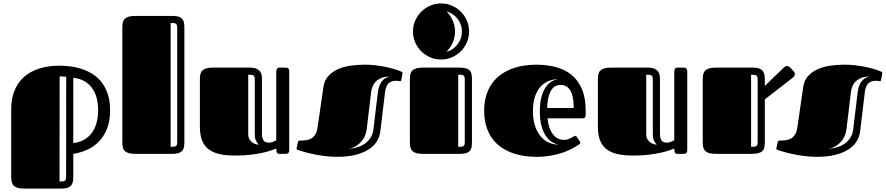

<svg xmlns="http://www.w3.org/2000/svg" viewBox="-20 -892 5135 1113"><path d="M325.2 -511.2Q361.3 -511.2 397 -505.9Q432.6 -500.5 465.3 -488.3Q498 -476.1 525.9 -456.5Q553.7 -437 574.2 -408.2Q594.7 -379.4 606.4 -341.1Q618.2 -302.7 618.2 -252.9Q618.2 -191.4 600.6 -146.7Q583 -102.1 553.7 -71.8Q524.4 -41.5 485.8 -24.2Q447.3 -6.8 404.8 0V132.8Q404.8 150.4 401.9 163.1Q398.9 175.8 391.4 184.3Q383.8 192.9 369.9 197Q356 201.2 334 201.2H120.1Q96.7 201.2 82 196.8Q67.4 192.4 59.1 183.8Q50.8 175.3 47.9 162.6Q44.9 149.9 44.9 132.8V-257.8Q44.9 -318.4 63.7 -365.7Q82.5 -413.1 118.4 -445.3Q154.3 -477.5 206.3 -494.4Q258.3 -511.2 325.2 -511.2ZM548.8 -253.4Q548.8 -291 540.5 -323.2Q532.2 -355.5 514.6 -380.4Q497.1 -405.3 470 -421.1Q442.9 -437 404.8 -441.4V-62.5Q442.9 -67.4 470 -83.5Q497.1 -99.6 514.6 -125Q532.2 -150.4 540.5 -183.1Q548.8 -215.8 548.8 -253.4ZM363.8 -446.8Q359.9 -447.3 354.5 -447.8Q349.1 -448.2 343.5 -448.7Q337.9 -449.2 333 -449.2Q328.1 -449.2 325.7 -449.2L325.2 160.2Q336.9 160.2 344.2 159.4Q351.6 158.7 356 155.5Q360.4 152.3 361.8 146.2Q363.3 140.1 363.3 128.9Z M689 -731.9Q689 -748.5 691.9 -761.5Q694.8 -774.4 703.1 -782.7Q711.4 -791 726.1 -795.4Q740.7 -799.8 764.2 -799.8H978Q1000.5 -799.8 1014.2 -795.7Q1027.8 -791.5 1035.6 -783.2Q1043.5 -774.9 1046.1 -762.2Q1048.8 -749.5 1048.8 -732.4V-66.9Q1048.8 -50.3 1045.9 -37.8Q1043 -25.4 1035.2 -16.8Q1027.3 -8.3 1013.4 -4.2Q999.5 0 977.1 0H764.2Q740.7 0 726.1 -4.4Q711.4 -8.8 703.1 -17.1Q694.8 -25.4 691.9 -38.1Q689 -50.8 689 -67.9ZM1007.3 -727.5Q1007.3 -738.3 1005.9 -744.6Q1004.4 -751 1000 -754.2Q995.6 -757.3 988.3 -758.1Q981 -758.8 969.2 -758.8V-41Q981 -41 988.3 -41.7Q995.6 -42.5 1000 -45.7Q1004.4 -48.8 1005.9 -54.9Q1007.3 -61 1007.3 -72.3Z M1498.5 -119.1Q1498.5 -91.3 1507.6 -78.1Q1516.6 -64.9 1538.6 -64.9Q1549.8 -64.9 1562.3 -69.8Q1574.7 -74.7 1581.5 -79.1V-477.1Q1581.5 -485.4 1585.2 -492.7Q1588.9 -500 1601.6 -500H1632.8Q1637.2 -500 1641.6 -499.5Q1646 -499 1649.2 -496.8Q1652.3 -494.6 1654.5 -490Q1656.7 -485.4 1656.7 -477.1V-22.9Q1656.7 -14.6 1654.5 -10Q1652.3 -5.4 1649.2 -3.2Q1646 -1 1641.6 -0.5Q1637.2 0 1632.8 0H1601.6Q1588.9 0 1585.2 -7.3Q1581.5 -14.6 1581.5 -30.8Q1570.8 -26.9 1551.5 -20Q1532.2 -13.2 1502.9 -6.6Q1473.6 0 1433.8 4.9Q1394 9.8 1342.8 9.8Q1290 9.8 1251.7 1Q1213.4 -7.8 1188.2 -27.6Q1163.1 -47.4 1150.9 -79.1Q1138.7 -110.8 1138.7 -157.2V-432.1Q1138.7 -448.7 1141.6 -461.7Q1144.5 -474.6 1152.8 -482.9Q1161.1 -491.2 1175.8 -495.6Q1190.4 -500 1213.9 -500H1427.7Q1456.1 -500 1470.7 -491.7Q1485.4 -483.4 1491.7 -471.2Q1498 -459 1498.3 -444.8Q1498.5 -430.7 1498.5 -418.9ZM1457 -427.7Q1457 -438.5 1455.6 -444.8Q1454.1 -451.2 1449.7 -454.3Q1445.3 -457.5 1438 -458.3Q1430.7 -459 1418.9 -459V-115.7Q1418.9 -95.7 1426.8 -83.5Q1434.6 -71.3 1444.8 -64.7Q1455.1 -58.1 1465.3 -55.7Q1475.6 -53.2 1480.5 -53.2Q1468.3 -65.9 1462.6 -79.1Q1457 -92.3 1457 -113.8Z M2094.7 -517.1Q2126 -517.1 2157.2 -513.4Q2188.5 -509.8 2216.6 -503.9Q2244.6 -498 2267.8 -491Q2291 -483.9 2305.7 -477.1Q2308.1 -476.1 2310.8 -474.1Q2313.5 -472.2 2313.5 -466.8Q2313.5 -465.3 2313 -462.9Q2312.5 -460.4 2312 -458L2306.2 -429.2Q2305.2 -423.3 2303.5 -422.1Q2301.8 -420.9 2300.3 -420.9Q2297.9 -420.9 2291 -422.4Q2284.2 -423.8 2276.4 -423.8Q2248.5 -423.8 2232.4 -408.9Q2216.3 -394 2211.9 -356.9L2184.6 -128.9Q2180.7 -98.6 2164.3 -72.3Q2147.9 -45.9 2117.2 -25.9Q2086.4 -5.9 2041.3 5.6Q1996.1 17.1 1935.5 17.1Q1897.5 17.1 1861.3 12.5Q1825.2 7.8 1794.7 1.2Q1764.2 -5.4 1741.5 -12Q1718.8 -18.6 1707.5 -22.5Q1703.6 -23.4 1701.4 -25.1Q1699.2 -26.9 1699.2 -30.8Q1699.2 -32.7 1699.7 -35.2Q1700.2 -37.6 1701.2 -41L1707 -68.4Q1708 -72.3 1710.4 -74.7Q1712.9 -77.1 1719.2 -77.1Q1735.4 -77.1 1751.7 -78.9Q1768.1 -80.6 1782 -87.9Q1795.9 -95.2 1806.4 -110.4Q1816.9 -125.5 1820.8 -152.8L1855 -388.2Q1860.4 -425.3 1882.3 -450.2Q1904.3 -475.1 1936.8 -490Q1969.2 -504.9 2010.3 -511Q2051.3 -517.1 2094.7 -517.1ZM2002 -28.3Q2069.3 -36.1 2104.2 -66.2Q2139.2 -96.2 2144.5 -141.1L2170.4 -356.9Q2174.8 -394 2192.1 -418.5Q2209.5 -442.9 2239.7 -448.2Q2212.4 -448.2 2193.1 -440.9Q2173.8 -433.6 2160.6 -421.1Q2147.5 -408.7 2140.4 -392.1Q2133.3 -375.5 2131.3 -356.9L2105.5 -141.1Q2103 -122.1 2095.5 -104.5Q2087.9 -86.9 2075.2 -72Q2062.5 -57.1 2044.2 -45.7Q2025.9 -34.2 2002 -28.3Z M2356 -432.1Q2356 -448.7 2358.9 -461.7Q2361.8 -474.6 2370.1 -482.9Q2378.4 -491.2 2393.1 -495.6Q2407.7 -500 2431.2 -500H2645Q2667.5 -500 2681.4 -495.8Q2695.3 -491.7 2703.1 -483.4Q2710.9 -475.1 2713.4 -462.4Q2715.8 -449.7 2715.8 -432.1V-66.9Q2715.8 -50.3 2713.4 -37.8Q2710.9 -25.4 2703.1 -16.8Q2695.3 -8.3 2681.4 -4.2Q2667.5 0 2645 0H2431.2Q2407.7 0 2393.1 -4.4Q2378.4 -8.8 2370.1 -17.1Q2361.8 -25.4 2358.9 -38.1Q2356 -50.8 2356 -67.9ZM2374 -709Q2374 -742.7 2387 -772.5Q2399.9 -802.2 2421.9 -824.2Q2443.8 -846.2 2473.6 -859.1Q2503.4 -872.1 2537.1 -872.1Q2570.3 -872.1 2599.9 -859.1Q2629.4 -846.2 2651.4 -824.2Q2673.3 -802.2 2686.3 -772.5Q2699.2 -742.7 2699.2 -709Q2699.2 -675.8 2686.3 -646.2Q2673.3 -616.7 2651.4 -594.7Q2629.4 -572.8 2599.9 -559.8Q2570.3 -546.9 2537.1 -546.9Q2503.4 -546.9 2473.6 -559.8Q2443.8 -572.8 2421.9 -594.7Q2399.9 -616.7 2387 -646.2Q2374 -675.8 2374 -709ZM2674.3 -427.7Q2674.3 -438.5 2672.9 -444.8Q2671.4 -451.2 2667 -454.3Q2662.6 -457.5 2655.3 -458.3Q2647.9 -459 2636.2 -459V-41Q2647.9 -41 2655.3 -41.7Q2662.6 -42.5 2667 -45.7Q2671.4 -48.8 2672.9 -54.9Q2674.3 -61 2674.3 -72.3ZM2617.7 -709Q2617.7 -674.8 2604.2 -644.5Q2590.8 -614.3 2567.9 -591.8Q2587.4 -596.7 2603.8 -607.9Q2620.1 -619.1 2632.1 -634.5Q2644 -649.9 2650.9 -668.9Q2657.7 -688 2657.7 -709Q2657.7 -730 2650.9 -749Q2644 -768.1 2632.1 -783.4Q2620.1 -798.8 2603.8 -809.8Q2587.4 -820.8 2567.9 -826.2Q2590.8 -803.7 2604.2 -773.4Q2617.7 -743.2 2617.7 -709Z M3248 -81.1Q3261.2 -81.1 3272 -84.7Q3282.7 -88.4 3291.3 -92.8Q3299.8 -97.2 3305.4 -100.8Q3311 -104.5 3314 -104.5Q3318.4 -104.5 3320.1 -103Q3321.8 -101.6 3324.2 -97.7L3341.3 -71.3Q3343.8 -67.4 3343.8 -64.5Q3343.8 -61 3341.8 -59.1Q3339.8 -57.1 3337.9 -55.7Q3321.8 -44.4 3298.3 -31.5Q3274.9 -18.6 3243.9 -7.8Q3212.9 2.9 3173.8 10Q3134.8 17.1 3087.9 17.1Q3051.3 17.1 3014.6 11.2Q2978 5.4 2944.6 -7.3Q2911.1 -20 2882.3 -40.5Q2853.5 -61 2832.3 -90.8Q2811 -120.6 2798.8 -159.9Q2786.6 -199.2 2786.6 -250Q2786.6 -299.8 2798.8 -339.1Q2811 -378.4 2832.3 -408.2Q2853.5 -438 2882.3 -458.7Q2911.1 -479.5 2944.6 -492.4Q2978 -505.4 3014.6 -511.2Q3051.3 -517.1 3087.9 -517.1Q3148.9 -517.1 3201.4 -503.4Q3253.9 -489.7 3292.5 -458.5Q3331.1 -427.2 3353 -376.5Q3375 -325.7 3375 -252V-224.6Q3375 -215.8 3370.6 -210.9Q3366.2 -206.1 3356 -206.1H3153.8Q3157.7 -169.9 3167.7 -145.8Q3177.7 -121.6 3190.7 -107.2Q3203.6 -92.8 3218.8 -86.9Q3233.9 -81.1 3248 -81.1ZM3305.7 -266.1Q3305.7 -305.2 3299.6 -330.8Q3293.5 -356.4 3283.2 -371.8Q3272.9 -387.2 3259 -393.6Q3245.1 -399.9 3230 -399.9Q3218.8 -399.9 3205.6 -395.5Q3192.4 -391.1 3180.9 -377Q3169.4 -362.8 3161.4 -336.4Q3153.3 -310.1 3151.9 -266.1ZM3215.8 -53.7Q3200.2 -57.1 3181.6 -67.6Q3163.1 -78.1 3147 -100.1Q3130.9 -122.1 3120.1 -157.7Q3109.4 -193.4 3109.4 -247.1Q3109.4 -296.4 3118.9 -330.6Q3128.4 -364.7 3143.6 -386.7Q3158.7 -408.7 3177.7 -419.7Q3196.8 -430.7 3215.8 -433.6Q3186.5 -432.6 3159.9 -422.1Q3133.3 -411.6 3113 -389.2Q3092.8 -366.7 3081.1 -331.5Q3069.3 -296.4 3069.3 -247.1Q3069.3 -194.3 3083 -157.5Q3096.7 -120.6 3117.9 -97.4Q3139.2 -74.2 3165 -64Q3190.9 -53.7 3215.8 -53.7Z M3805.7 -119.1Q3805.7 -91.3 3814.7 -78.1Q3823.7 -64.9 3845.7 -64.9Q3856.9 -64.9 3869.4 -69.8Q3881.8 -74.7 3888.7 -79.1V-477.1Q3888.7 -485.4 3892.3 -492.7Q3896 -500 3908.7 -500H3939.9Q3944.3 -500 3948.7 -499.5Q3953.1 -499 3956.3 -496.8Q3959.5 -494.6 3961.7 -490Q3963.9 -485.4 3963.9 -477.1V-22.9Q3963.9 -14.6 3961.7 -10Q3959.5 -5.4 3956.3 -3.2Q3953.1 -1 3948.7 -0.5Q3944.3 0 3939.9 0H3908.7Q3896 0 3892.3 -7.3Q3888.7 -14.6 3888.7 -30.8Q3877.9 -26.9 3858.6 -20Q3839.4 -13.2 3810.1 -6.6Q3780.8 0 3741 4.9Q3701.2 9.8 3649.9 9.8Q3597.2 9.8 3558.8 1Q3520.5 -7.8 3495.4 -27.6Q3470.2 -47.4 3458 -79.1Q3445.8 -110.8 3445.8 -157.2V-432.1Q3445.8 -448.7 3448.7 -461.7Q3451.7 -474.6 3460 -482.9Q3468.3 -491.2 3482.9 -495.6Q3497.6 -500 3521 -500H3734.9Q3763.2 -500 3777.8 -491.7Q3792.5 -483.4 3798.8 -471.2Q3805.2 -459 3805.4 -444.8Q3805.7 -430.7 3805.7 -418.9ZM3764.2 -427.7Q3764.2 -438.5 3762.7 -444.8Q3761.2 -451.2 3756.8 -454.3Q3752.4 -457.5 3745.1 -458.3Q3737.8 -459 3726.1 -459V-115.7Q3726.1 -95.7 3733.9 -83.5Q3741.7 -71.3 3752 -64.7Q3762.2 -58.1 3772.5 -55.7Q3782.7 -53.2 3787.6 -53.2Q3775.4 -65.9 3769.8 -79.1Q3764.2 -92.3 3764.2 -113.8Z M4053.7 -432.1Q4053.7 -448.7 4056.6 -461.7Q4059.6 -474.6 4067.9 -482.9Q4076.2 -491.2 4090.8 -495.6Q4105.5 -500 4128.9 -500H4342.8Q4365.2 -500 4378.9 -495.6Q4392.6 -491.2 4400.4 -482.4Q4408.2 -473.6 4410.9 -460.4Q4413.6 -447.3 4413.6 -429.7V-393.6L4522 -499Q4532.7 -509.3 4542 -509.3Q4547.4 -509.3 4551.5 -507.1Q4555.7 -504.9 4558.6 -502L4580.6 -479Q4587.9 -471.7 4587.9 -462.9Q4587.9 -457.5 4584.7 -451.9Q4581.5 -446.3 4574.7 -440.9L4413.6 -315.9V-68.8Q4413.6 -51.8 4411.1 -38.8Q4408.7 -25.9 4400.4 -17.3Q4392.1 -8.8 4376.5 -4.4Q4360.8 0 4334 0H4128.9Q4105.5 0 4090.8 -4.4Q4076.2 -8.8 4067.9 -17.1Q4059.6 -25.4 4056.6 -38.1Q4053.7 -50.8 4053.7 -67.9ZM4372.1 -427.7Q4372.1 -438.5 4370.6 -444.8Q4369.1 -451.2 4364.7 -454.3Q4360.4 -457.5 4353 -458.3Q4345.7 -459 4334 -459V-41Q4345.7 -41 4353 -41.7Q4360.4 -42.5 4364.7 -45.7Q4369.1 -48.8 4370.6 -54.9Q4372.1 -61 4372.1 -72.3Z M4876 -517.1Q4907.2 -517.1 4938.5 -513.4Q4969.7 -509.8 4997.8 -503.9Q5025.9 -498 5049.1 -491Q5072.3 -483.9 5086.9 -477.1Q5089.4 -476.1 5092 -474.1Q5094.7 -472.2 5094.7 -466.8Q5094.7 -465.3 5094.2 -462.9Q5093.8 -460.4 5093.3 -458L5087.4 -429.2Q5086.4 -423.3 5084.7 -422.1Q5083 -420.9 5081.5 -420.9Q5079.1 -420.9 5072.3 -422.4Q5065.4 -423.8 5057.6 -423.8Q5029.8 -423.8 5013.7 -408.9Q4997.6 -394 4993.2 -356.9L4965.8 -128.9Q4961.9 -98.6 4945.6 -72.3Q4929.2 -45.9 4898.4 -25.9Q4867.7 -5.9 4822.5 5.6Q4777.3 17.1 4716.8 17.1Q4678.7 17.1 4642.6 12.5Q4606.4 7.8 4575.9 1.2Q4545.4 -5.4 4522.7 -12Q4500 -18.6 4488.8 -22.5Q4484.9 -23.4 4482.7 -25.1Q4480.5 -26.9 4480.5 -30.8Q4480.5 -32.7 4481 -35.2Q4481.4 -37.6 4482.4 -41L4488.3 -68.4Q4489.3 -72.3 4491.7 -74.7Q4494.1 -77.1 4500.5 -77.1Q4516.6 -77.1 4533 -78.9Q4549.3 -80.6 4563.2 -87.9Q4577.1 -95.2 4587.6 -110.4Q4598.1 -125.5 4602.1 -152.8L4636.2 -388.2Q4641.6 -425.3 4663.6 -450.2Q4685.5 -475.1 4718 -490Q4750.5 -504.9 4791.5 -511Q4832.5 -517.1 4876 -517.1ZM4783.2 -28.3Q4850.6 -36.1 4885.5 -66.2Q4920.4 -96.2 4925.8 -141.1L4951.7 -356.9Q4956.1 -394 4973.4 -418.5Q4990.7 -442.9 5021 -448.2Q4993.7 -448.2 4974.4 -440.9Q4955.1 -433.6 4941.9 -421.1Q4928.7 -408.7 4921.6 -392.1Q4914.6 -375.5 4912.6 -356.9L4886.7 -141.1Q4884.3 -122.1 4876.7 -104.5Q4869.1 -86.9 4856.4 -72Q4843.8 -57.1 4825.4 -45.7Q4807.1 -34.2 4783.2 -28.3Z"/></svg>

Font: Fascinate Inline
Style: Regular
Weight: 900
Designer: Astigmatic (AOETI)
Foundry: Astigmatic (AOETI)
Version: Version 1.000